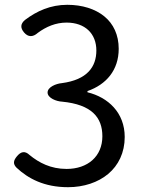

<svg xmlns="http://www.w3.org/2000/svg" viewBox="-20 -766 595 799"><path d="M414 -698C376 -729 322 -746 260 -746C190 -746 133 -720 84 -683C65 -667 64 -650 80 -631C97 -611 117 -611 137 -629C172 -655 212 -672 257 -672C334 -672 381 -626 381 -556C381 -488 343 -434 237 -420C214 -418 178 -404 178 -381C178 -358 215 -344 238 -343C362 -331 406 -277 406 -199C406 -115 345 -63 257 -63C191 -63 142 -89 103 -121C84 -139 67 -136 50 -115C36 -98 33 -84 49 -68C97 -23 164 13 263 13C329 13 388 -7 430 -42C473 -78 499 -131 499 -196C499 -297 430 -361 344 -382V-387C422 -414 474 -474 474 -563C474 -621 452 -667 414 -698Z"/></svg>

Font: GenSenRounded2 TW R
Style: Regular
Weight: 400
Version: Version 2.100;PS 2.1;hotconv 16.6.51;makeotf.lib2.5.65220 DE